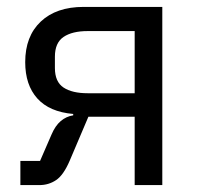

<svg xmlns="http://www.w3.org/2000/svg" viewBox="-20 -536 575 556"><path d="M39 -70H96L129 -146Q140 -172 156 -185.5Q172 -199 192 -202V-206Q123 -212 88 -251Q53 -290 53 -356Q53 -431 98 -473.5Q143 -516 222 -516H450V0H370V-198H236L182 -71Q164 -29 142.5 -14.5Q121 0 94 0H39ZM370 -266V-446H234Q189 -446 164 -429Q139 -412 139 -372V-339Q139 -299 164 -282.5Q189 -266 234 -266Z"/></svg>

Font: Aneliza
Style: Regular
Weight: 400
Designer: Mike Abbink, Paul van der Laan, Pieter van Rosmalen
Foundry: Bold Monday
Version: Version 3.001;September 8, 2019;FontCreator 11.5.0.2425 64-b